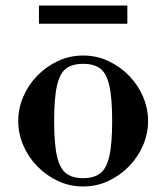

<svg xmlns="http://www.w3.org/2000/svg" viewBox="-20 -663 602 695"><path d="M281 12Q232 12 189.5 -8Q147 -28 114.5 -61.5Q82 -95 64 -137.5Q46 -180 46 -225Q46 -270 64 -312.5Q82 -355 114.5 -388.5Q147 -422 189.5 -442Q232 -462 281 -462Q330 -462 372.5 -442Q415 -422 447.5 -388.5Q480 -355 498 -312.5Q516 -270 516 -225Q516 -180 498 -137.5Q480 -95 447.5 -61.5Q415 -28 372.5 -8Q330 12 281 12ZM281 -18Q319 -18 342 -35Q365 -52 375.5 -96.5Q386 -141 386 -225Q386 -309 375.5 -354Q365 -399 342 -415.5Q319 -432 281 -432Q243 -432 220 -415.5Q197 -399 186.5 -354Q176 -309 176 -225Q176 -141 186.5 -96.5Q197 -52 220 -35Q243 -18 281 -18ZM121 -577V-643H441V-577Z"/></svg>

Font: Libre Bodoni
Style: Regular
Weight: 400
Designer: Pablo Impallari, Rodrigo Fuenzalida
Foundry: Impallari Type
Version: Version 2.005;gftools[0.9.23]